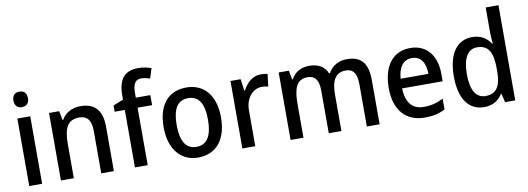

<svg xmlns="http://www.w3.org/2000/svg" viewBox="-60 -1132 4151 1510"><g transform="rotate(-10 2015.5 -377.5)"><path d="M127 -745C93 -745 69 -726 69 -683C69 -641 93 -621 127 -621C161 -621 185 -641 185 -683C185 -726 161 -745 127 -745ZM178 -539H75V0H178Z M579 -549C517 -549 459 -522 429 -467H423L409 -539H328V0H431V-273C431 -400 462 -463 556 -463C621 -463 650 -421 650 -338V0H751V-356C751 -489 690 -549 579 -549Z M1137 -459V-539H1021V-574C1021 -648 1041 -681 1088 -681C1113 -681 1137 -674 1158 -668L1183 -746C1154 -757 1120 -765 1079 -765C972 -765 919 -707 919 -573V-541L838 -509V-459H919V0H1021V-459Z M1654 -271C1654 -450 1562 -549 1426 -549C1278 -549 1196 -447 1196 -271C1196 -97 1285 10 1423 10C1571 10 1654 -97 1654 -271ZM1300 -270C1300 -396 1338 -464 1425 -464C1511 -464 1550 -396 1550 -271C1550 -145 1511 -75 1425 -75C1338 -75 1300 -146 1300 -270Z M2019 -549C1954 -549 1906 -503 1876 -445H1871L1858 -539H1777V0H1880V-282C1879 -386 1940 -451 2013 -451C2029 -451 2048 -448 2062 -444L2074 -543C2057 -547 2036 -549 2019 -549Z M2709 -549C2645 -549 2590 -522 2558 -464H2551C2529 -519 2480 -549 2406 -549C2345 -549 2291 -523 2263 -467H2257L2243 -539H2162V0H2265V-273C2265 -393 2291 -463 2379 -463C2439 -463 2467 -423 2467 -339V0H2568V-290C2568 -402 2600 -463 2684 -463C2743 -463 2771 -423 2771 -338V0H2873V-354C2873 -489 2819 -549 2709 -549Z M3213 -549C3077 -549 2993 -447 2993 -266C2993 -92 3082 10 3233 10C3299 10 3347 -1 3396 -26V-112C3344 -86 3299 -74 3240 -74C3149 -74 3099 -133 3096 -247H3420V-307C3420 -452 3344 -549 3213 -549ZM3213 -469C3286 -469 3320 -408 3320 -324H3098C3105 -419 3146 -469 3213 -469Z M3708 10C3779 10 3823 -22 3854 -69H3859L3875 0H3956V-760H3854V-555C3854 -530 3858 -494 3860 -470H3855C3825 -517 3777 -549 3708 -549C3588 -549 3513 -452 3513 -269C3513 -86 3587 10 3708 10ZM3733 -74C3656 -74 3617 -142 3617 -268C3617 -391 3655 -463 3731 -463C3825 -463 3856 -398 3856 -271V-250C3856 -132 3821 -74 3733 -74Z"/></g></svg>

Font: Noto Sans Myanmar SemiCondensed Medium
Style: Regular
Weight: 500
Width: 4
Designer: Monotype Design Team
Foundry: Monotype Imaging Inc.
Version: Version 2.107